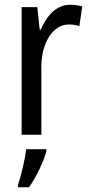

<svg xmlns="http://www.w3.org/2000/svg" viewBox="-20 -567 377 808"><path d="M275 -547C219 -547 178 -504 152 -443H147L137 -537H71V0H154V-282C153 -388 204 -464 269 -464C285 -464 301 -462 314 -457L326 -540C309 -545 291 -547 275 -547ZM175 71V61H90C86 102 68 175 56 210V221H102C132 180 162 116 175 71Z"/></svg>

Font: Noto Sans Ethiopic Condensed
Style: Regular
Weight: 400
Width: 3
Designer: Monotype Design Team
Foundry: Monotype Imaging Inc.
Version: Version 2.102